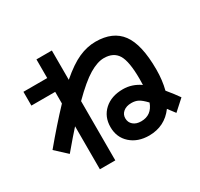

<svg xmlns="http://www.w3.org/2000/svg" viewBox="-174 -1013 1349 1296"><g transform="rotate(-30 500.0 -365.0)"><path d="M67.4 -647.5H252.9V-793H373V-564.5Q459 -638.7 525.4 -668Q591.8 -697.3 657.2 -697.3Q792 -697.3 856 -610.8Q919.9 -524.4 919.9 -330.1Q919.9 -246.1 901.4 -174.8Q944.3 -123 972.7 -82L890.6 -7.8Q858.4 -50.8 848.6 -63.5Q778.3 32.2 657.2 33.2Q568.4 33.2 512.7 -16.6Q457 -66.4 457 -147Q457 -227.5 511.7 -277.3Q566.4 -327.1 657.2 -327.1Q727.5 -327.1 789.1 -284.2Q790 -297.9 790 -330.1Q790 -466.8 757.8 -520Q725.6 -573.2 650.4 -573.2Q600.6 -573.2 535.6 -534.7Q470.7 -496.1 373 -398.4V63.5H252.9V-271.5Q210.9 -225.6 128.9 -127.9L41 -209Q150.4 -340.8 252.9 -449.2V-540H67.4ZM768.6 -159.2Q734.4 -195.3 711.9 -206.5Q689.5 -217.8 660.2 -217.8Q620.1 -217.8 596.7 -198.2Q573.2 -178.7 573.2 -148.4Q573.2 -116.2 596.2 -96.7Q619.1 -77.1 657.2 -77.1Q739.3 -77.1 768.6 -159.2Z"/></g></svg>

Font: Mgen+ 1c bold
Style: Bold
Weight: 700
Designer: [Source Han Sans]
Ryoko NISHIZUKA  (kana & ideographs); Paul D. Hunt (Latin, Greek & Cyrillic); Wenlong ZHANG  (bopomofo
Version: Version 1.059.20150602